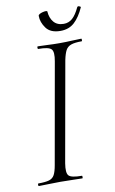

<svg xmlns="http://www.w3.org/2000/svg" viewBox="-88 -823 523 871"><g transform="rotate(-10 173.5 -388.0)"><path d="M19 0Q16 0 16 -6Q16 -12 19 -12Q51 -12 68 -17Q85 -22 93 -37Q101 -52 106 -81L188 -544Q196 -587 184 -600Q172 -613 124 -613Q121 -613 121 -619Q121 -625 124 -625Q144 -625 169 -623.5Q194 -622 222 -622Q254 -622 279.5 -623.5Q305 -625 324 -625Q326 -625 326 -619Q326 -613 324 -613Q292 -613 275 -607Q258 -601 250 -586Q242 -571 236 -542L154 -81Q147 -38 158.5 -25Q170 -12 219 -12Q221 -12 221 -6Q221 0 219 0Q199 0 174 -1Q149 -2 118 -2Q90 -2 64.5 -1Q39 0 19 0ZM238 -676Q192 -676 172 -703.5Q152 -731 152 -760Q152 -765 158.5 -768.5Q165 -772 173 -774Q181 -776 187.5 -776Q194 -776 194 -773Q196 -743 212 -724Q228 -705 258 -705Q281 -705 298 -720Q315 -735 331 -769Q334 -774 341 -771Q348 -768 347 -766Q328 -723 302.5 -699.5Q277 -676 238 -676Z"/></g></svg>

Font: Cormorant Infant Light
Style: Italic
Weight: 300
Italic angle: -10°
Designer: Christian Thalmann (Catharsis Fonts)
Foundry: Catharsis Fonts
Version: Version 4.001